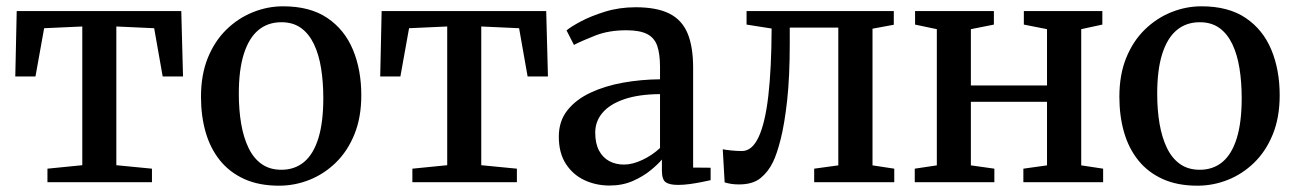

<svg xmlns="http://www.w3.org/2000/svg" viewBox="-20 -578 4108 609"><path d="M130.5 0V-43L241 -54V-494L120 -488.5L92.5 -335.5H28.5L33 -543H555L560.5 -335.5H496L469 -488.5L349 -494V-54L462 -43V0Z M617.5 -271Q617.5 -341 639.2 -394.5Q661 -448 698.2 -484.2Q735.5 -520.5 782 -539.2Q828.5 -558 878 -558Q963.5 -558 1018.2 -521Q1073 -484 1099.5 -420.2Q1126 -356.5 1126 -276Q1126 -205.5 1104.2 -152Q1082.5 -98.5 1045.2 -62.2Q1008 -26 961.5 -7.5Q915 11 865 11Q801.5 11 754.8 -10.2Q708 -31.5 677.5 -69.5Q647 -107.5 632.2 -159Q617.5 -210.5 617.5 -271ZM872.5 -39.5Q915 -39.5 944.8 -64.5Q974.5 -89.5 990 -140Q1005.5 -190.5 1005.5 -266.5Q1005.5 -317.5 998.5 -361.2Q991.5 -405 975.8 -438Q960 -471 934.8 -489.2Q909.5 -507.5 872.5 -507.5Q829.5 -507.5 799.5 -482.5Q769.5 -457.5 753.5 -407.2Q737.5 -357 737.5 -280.5Q737.5 -229 745 -185.2Q752.5 -141.5 768.5 -108.5Q784.5 -75.5 810.2 -57.5Q836 -39.5 872.5 -39.5Z M1288 0V-43L1398.5 -54V-494L1277.5 -488.5L1250 -335.5H1186L1190.5 -543H1712.5L1718 -335.5H1653.5L1626.5 -488.5L1506.5 -494V-54L1619.5 -43V0Z M1913.5 10.5Q1870.5 10.5 1834 -6.5Q1797.5 -23.5 1775 -58Q1752.5 -92.5 1752.5 -144.5Q1752.5 -194 1779.8 -228.2Q1807 -262.5 1853 -284Q1899 -305.5 1956.2 -315.8Q2013.5 -326 2073.5 -326.5V-365.5Q2073.5 -407.5 2064.5 -433Q2055.5 -458.5 2032.2 -470.2Q2009 -482 1966.5 -482Q1910.5 -482 1868 -465.2Q1825.5 -448.5 1800.5 -435.5L1777 -481.5Q1789.5 -492.5 1821.8 -509.8Q1854 -527 1899.2 -541Q1944.5 -555 1996 -555Q2063 -555 2103 -535Q2143 -515 2160.8 -472.5Q2178.5 -430 2178.5 -363V-46.5L2234 -46V-6.5Q2223 -4 2205.5 -0.5Q2188 3 2168.2 5.8Q2148.5 8.5 2130.5 8.5Q2103.5 8.5 2091.5 0Q2079.5 -8.5 2079.5 -37V-72Q2068 -58 2044.5 -38.5Q2021 -19 1987.8 -4.2Q1954.5 10.5 1913.5 10.5ZM1959 -56Q1986.5 -56 2018 -71Q2049.5 -86 2073.5 -108.5V-279.5Q2005.5 -279 1959.8 -263.2Q1914 -247.5 1891 -220.2Q1868 -193 1868 -157.5Q1868 -123 1880 -100.5Q1892 -78 1912.5 -67Q1933 -56 1959 -56Z M2324 7Q2309.5 7 2297.8 5Q2286 3 2278.5 0.5L2272.5 -104.5Q2282.5 -102.5 2299.2 -100.8Q2316 -99 2333.5 -99Q2365.5 -99 2386.2 -143.2Q2407 -187.5 2417 -274Q2427 -360.5 2427.5 -487.5L2348 -500V-543H2815V-499.5L2747.5 -487V-53.5L2816.5 -43V0H2562.5V-43L2639 -53.5V-490.5H2485V-440.5Q2485 -334.5 2476.8 -260Q2468.5 -185.5 2456.5 -137.8Q2444.5 -90 2432 -64.5Q2417 -33 2392.2 -13Q2367.5 7 2324 7Z M2881.5 0V-43L2951.5 -53.5V-485.5L2882.5 -500V-543H3132.5V-500L3059.5 -485.5V-307H3301V-485.5L3227.5 -500V-543H3476.5V-500L3409.5 -485.5V-53.5L3479 -43V0H3226V-43L3301 -53.5V-255H3059.5V-53.5L3134 -43V0Z M3530.5 -271Q3530.5 -341 3552.2 -394.5Q3574 -448 3611.2 -484.2Q3648.5 -520.5 3695 -539.2Q3741.5 -558 3791 -558Q3876.5 -558 3931.2 -521Q3986 -484 4012.5 -420.2Q4039 -356.5 4039 -276Q4039 -205.5 4017.2 -152Q3995.5 -98.5 3958.2 -62.2Q3921 -26 3874.5 -7.5Q3828 11 3778 11Q3714.5 11 3667.8 -10.2Q3621 -31.5 3590.5 -69.5Q3560 -107.5 3545.2 -159Q3530.5 -210.5 3530.5 -271ZM3785.5 -39.5Q3828 -39.5 3857.8 -64.5Q3887.5 -89.5 3903 -140Q3918.5 -190.5 3918.5 -266.5Q3918.5 -317.5 3911.5 -361.2Q3904.5 -405 3888.8 -438Q3873 -471 3847.8 -489.2Q3822.5 -507.5 3785.5 -507.5Q3742.5 -507.5 3712.5 -482.5Q3682.5 -457.5 3666.5 -407.2Q3650.5 -357 3650.5 -280.5Q3650.5 -229 3658 -185.2Q3665.5 -141.5 3681.5 -108.5Q3697.5 -75.5 3723.2 -57.5Q3749 -39.5 3785.5 -39.5Z"/></svg>

Font: Merriweather 48pt Medium
Style: Regular
Weight: 500
Version: Version 2.100